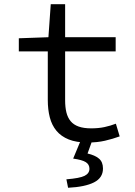

<svg xmlns="http://www.w3.org/2000/svg" viewBox="-20 -662 640 908"><path d="M394 12Q341 12 305 -2.5Q269 -17 247 -43.5Q225 -70 215.5 -107Q206 -144 206 -189V-419H69V-481L209 -486L220 -642H288V-486H527V-419H288V-188Q288 -155 294 -130.5Q300 -106 314 -89Q328 -72 352 -63.5Q376 -55 411 -55Q446 -55 474 -61Q502 -67 528 -77L546 -17Q513 -5 476.5 3.5Q440 12 394 12ZM302 226 294 186Q357 181 380 169.5Q403 158 403 136Q403 116 386 105Q369 94 326 88L366 -8H420L394 64Q429 72 448 88Q467 104 467 135Q467 179 424.5 200.5Q382 222 302 226Z"/></svg>

Font: Source Code Pro
Style: Regular
Weight: 400
Monospace: yes
Designer: Paul D. Hunt, Teo Tuominen
Foundry: Adobe Systems Incorporated
Version: Version 2.030;PS 1.000;hotconv 16.6.51;makeotf.lib2.5.65220